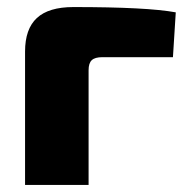

<svg xmlns="http://www.w3.org/2000/svg" viewBox="-20 -524 527 544"><path d="M51 0V-378Q51 -442 84.5 -473Q118 -504 188 -504Q397 -504 478 -489L470 -362H270Q249 -362 240 -353.5Q231 -345 231 -325V0Z"/></svg>

Font: Exo 2.0 Extra Bold
Style: Regular
Weight: 800
Designer: Natanael Gama
Version: Version 1.001;PS 001.001;hotconv 1.0.70;makeotf.lib2.5.58329